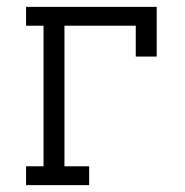

<svg xmlns="http://www.w3.org/2000/svg" viewBox="-20 -540 540 560"><path d="M56 0V-55H107V-465H56V-520H437V-375H376V-465H168V-55H240V0Z"/></svg>

Font: Iosevka Curly Slab Light
Style: Regular
Weight: 300
Monospace: yes
Designer: Belleve Invis
Foundry: Belleve Invis
Version: Version 22.1.2; ttfautohint (v1.8.4)